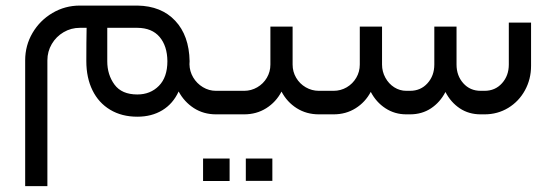

<svg xmlns="http://www.w3.org/2000/svg" viewBox="-20 -402 1955 675"><path d="M758.7 -82.7H739.4Q714.6 -82.7 693.2 -95.6Q671.9 -108.5 659.2 -129.8Q646.6 -151.2 646.1 -176Q646.6 -179.7 646.6 -187Q644.8 -277.1 596 -329Q547.3 -381 463.2 -382.4H261Q208.6 -382.4 164.5 -356.4Q120.4 -330.4 94.4 -286.3Q68.5 -242.2 68.5 -189.8V252.3H146.6V-189.8Q146.6 -221 162 -247.2Q177.4 -273.4 203.6 -288.8Q229.8 -304.2 261 -304.2H284.5Q283.5 -256 283.5 -187Q283.5 -128.7 305.1 -84.6Q326.7 -40.4 367.4 -16.1Q408.1 8.3 462.8 8.3Q513.3 8.3 550.8 -14.5Q588.2 -37.2 608 -80.4Q627.8 -43.7 661.8 -21.8Q695.8 0 739.4 0H758.7ZM568.5 -187Q568.5 -130.5 538.6 -100.2Q508.7 -69.9 462.8 -69.9Q408.1 -69.9 382.6 -104.5Q357.1 -139.2 357.1 -186.6V-304.2H462.8Q514.2 -303.8 541.1 -272.1Q568 -240.3 568.5 -187Z M758.7 0H838.2Q881.9 0 916.1 -21.6Q950.4 -43.2 969.7 -80Q989 -43.2 1023.2 -21.6Q1057.4 0 1101.1 0H1122.2V-82.7H1101.1Q1076.3 -82.7 1054.9 -95.1Q1033.5 -107.5 1021.1 -128.7Q1008.7 -149.8 1008.7 -175.1V-308.4H930.6V-175.1Q930.6 -149.8 918.2 -128.7Q905.8 -107.5 884.4 -95.1Q863.1 -82.7 838.2 -82.7H758.7Q740.3 -74 733.7 -57.7Q727 -41.4 733.7 -25Q740.3 -8.7 758.7 0ZM787.2 155.3Q740.3 155.3 693.9 155.3Q693.5 194.9 693.9 234.4Q740.3 234.4 787.2 234.4Q787.2 194.9 787.2 155.3ZM937.5 155.3Q891.1 155.3 844.2 155.3Q844.2 194.9 844.2 233.9Q891.1 233.9 937.5 233.9Q938 194.9 937.5 155.3Z M1122.2 0H1152.6Q1196.2 0 1230.2 -21.4Q1264.2 -42.7 1283.5 -79Q1302.4 -42.7 1335 -21.4Q1367.6 0 1408.5 0H1421.4Q1463.2 0 1495.2 -21.1Q1527.1 -42.3 1546 -78.6Q1564.8 -42.3 1596.5 -21.1Q1628.2 0 1670 0H1683.4Q1729.3 0 1766.8 -22.7Q1804.2 -45.5 1825.6 -84.6Q1847 -123.6 1847 -170.5V-322.6H1768.8V-175.1Q1768.8 -136 1744.9 -109.4Q1721 -82.7 1683.4 -82.7H1670Q1632.4 -82.7 1608.7 -109.4Q1585 -136 1585 -175.1V-308.4H1506.9V-175.1Q1506.9 -136 1483 -109.4Q1459.1 -82.7 1421.4 -82.7H1408.5Q1385.6 -82.7 1366 -95.1Q1346.5 -107.5 1334.8 -128.9Q1323.1 -150.3 1323.1 -175.1V-308.4H1244.9V-175.1Q1244.9 -149.8 1232.5 -128.7Q1220.1 -107.5 1199 -95.1Q1177.8 -82.7 1152.6 -82.7H1122.2Q1103.9 -74 1097.2 -57.7Q1090.5 -41.4 1097.2 -25Q1103.9 -8.7 1122.2 0Z"/></svg>

Font: Arad
Style: Regular
Weight: 400
Designer: Mohammad Darvishi
Version: Version 1.010;September 21, 2024;FontCreator 15.0.0.2992 64-